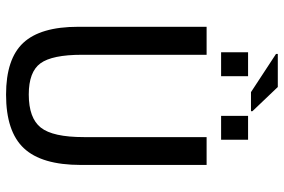

<svg xmlns="http://www.w3.org/2000/svg" viewBox="-173 -763 946 640"><g transform="rotate(90 300.0 -443.0)"><path d="M529.8 -239.3Q529.8 -108.9 474.1 -49.6Q418.5 9.8 295.4 9.8Q176.3 9.8 122.8 -47.6Q69.3 -105 69.3 -230.5V-658.7H162.6V-243.2Q162.6 -143.6 191.2 -104.7Q219.7 -65.9 294.9 -65.9Q373.5 -65.9 405.3 -106Q437 -146 437 -249.5V-658.7H529.8ZM350.6 -811.5V-806.6H287.1L159.7 -890.1V-896H270ZM154.3 -707V-796.9H233.9V-707ZM366.2 -707V-796.9H445.8V-707Z"/></g></svg>

Font: Liberation Mono
Style: Regular
Weight: 400
Monospace: yes
Designer: Steve Matteson
Foundry: Ascender Corporation
Version: Version 2.1.5